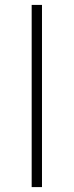

<svg xmlns="http://www.w3.org/2000/svg" viewBox="-20 -762 300 782"><path d="M109 -742H151V0H109Z"/></svg>

Font: Gontserrat ExtraLight
Style: Regular
Weight: 275
Designer: Julieta Ulanovsky
Foundry: Julieta Ulanovsky
Version: Version 6.001